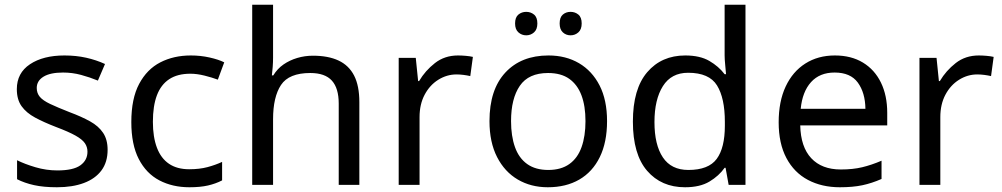

<svg xmlns="http://www.w3.org/2000/svg" viewBox="-20 -780 4227 810"><path d="M434 -148Q434 -96 408 -61Q382 -26 334 -8Q286 10 220 10Q164 10 123.5 1Q83 -8 52 -24V-104Q84 -88 129.5 -74.5Q175 -61 222 -61Q289 -61 319 -82.5Q349 -104 349 -140Q349 -160 338 -176Q327 -192 298.5 -208Q270 -224 217 -244Q165 -264 128 -284Q91 -304 71 -332Q51 -360 51 -404Q51 -472 106.5 -509Q162 -546 252 -546Q301 -546 343.5 -536.5Q386 -527 423 -510L393 -440Q359 -454 322 -464Q285 -474 246 -474Q192 -474 163.5 -456.5Q135 -439 135 -409Q135 -387 148 -371.5Q161 -356 191.5 -341.5Q222 -327 273 -307Q324 -288 360 -268Q396 -248 415 -219.5Q434 -191 434 -148Z M779 10Q708 10 652.5 -19Q597 -48 565.5 -109Q534 -170 534 -265Q534 -364 567 -426Q600 -488 656.5 -517Q713 -546 785 -546Q826 -546 864 -537.5Q902 -529 926 -517L899 -444Q875 -453 843 -461Q811 -469 783 -469Q729 -469 694 -446Q659 -423 642 -378Q625 -333 625 -266Q625 -202 642 -157Q659 -112 693 -89Q727 -66 778 -66Q822 -66 855.5 -75Q889 -84 917 -97V-19Q890 -5 857.5 2.5Q825 10 779 10Z M1132 -537Q1132 -518 1130.5 -498Q1129 -478 1127 -462H1133Q1150 -490 1176 -508Q1202 -526 1234 -535.5Q1266 -545 1300 -545Q1365 -545 1408.5 -524.5Q1452 -504 1474 -461Q1496 -418 1496 -349V0H1409V-343Q1409 -408 1380 -440Q1351 -472 1289 -472Q1199 -472 1165.5 -421.5Q1132 -371 1132 -277V0H1044V-760H1132Z M1912 -546Q1927 -546 1944.5 -544.5Q1962 -543 1975 -540L1964 -459Q1951 -462 1935.5 -464Q1920 -466 1906 -466Q1865 -466 1829 -443.5Q1793 -421 1771.5 -380.5Q1750 -340 1750 -286V0H1662V-536H1734L1744 -438H1748Q1774 -482 1815 -514Q1856 -546 1912 -546Z M2541 -269Q2541 -180 2510.5 -117.5Q2480 -55 2424 -22.5Q2368 10 2291 10Q2220 10 2164.5 -22.5Q2109 -55 2077 -117.5Q2045 -180 2045 -269Q2045 -402 2112 -474Q2179 -546 2294 -546Q2367 -546 2422.5 -513.5Q2478 -481 2509.5 -419.5Q2541 -358 2541 -269ZM2136 -269Q2136 -206 2152.5 -159.5Q2169 -113 2204 -88Q2239 -63 2293 -63Q2347 -63 2382 -88Q2417 -113 2433.5 -159.5Q2450 -206 2450 -269Q2450 -333 2433 -378Q2416 -423 2381.5 -447.5Q2347 -472 2292 -472Q2210 -472 2173 -418Q2136 -364 2136 -269ZM2153 -681Q2153 -707 2167 -718.5Q2181 -730 2200 -730Q2219 -730 2233 -718.5Q2247 -707 2247 -681Q2247 -656 2233 -643.5Q2219 -631 2200 -631Q2181 -631 2167 -643.5Q2153 -656 2153 -681ZM2341 -681Q2341 -707 2354.5 -718.5Q2368 -730 2387 -730Q2406 -730 2420 -718.5Q2434 -707 2434 -681Q2434 -656 2420 -643.5Q2406 -631 2387 -631Q2368 -631 2354.5 -643.5Q2341 -656 2341 -681Z M2870 10Q2770 10 2710 -59.5Q2650 -129 2650 -267Q2650 -405 2710.5 -475.5Q2771 -546 2871 -546Q2933 -546 2972.5 -523Q3012 -500 3037 -467H3043Q3042 -480 3039.5 -505.5Q3037 -531 3037 -546V-760H3125V0H3054L3041 -72H3037Q3013 -38 2973 -14Q2933 10 2870 10ZM2884 -63Q2969 -63 3003.5 -109.5Q3038 -156 3038 -250V-266Q3038 -366 3005 -419.5Q2972 -473 2883 -473Q2812 -473 2776.5 -416.5Q2741 -360 2741 -265Q2741 -169 2776.5 -116Q2812 -63 2884 -63Z M3502 -546Q3571 -546 3620.5 -516Q3670 -486 3696.5 -431.5Q3723 -377 3723 -304V-251H3356Q3358 -160 3402.5 -112.5Q3447 -65 3527 -65Q3578 -65 3617.5 -74.5Q3657 -84 3699 -102V-25Q3658 -7 3618 1.5Q3578 10 3523 10Q3447 10 3388.5 -21Q3330 -52 3297.5 -113.5Q3265 -175 3265 -264Q3265 -352 3294.5 -415Q3324 -478 3377.5 -512Q3431 -546 3502 -546ZM3501 -474Q3438 -474 3401.5 -433.5Q3365 -393 3358 -321H3631Q3630 -389 3599 -431.5Q3568 -474 3501 -474Z M4109 -546Q4124 -546 4141.5 -544.5Q4159 -543 4172 -540L4161 -459Q4148 -462 4132.5 -464Q4117 -466 4103 -466Q4062 -466 4026 -443.5Q3990 -421 3968.5 -380.5Q3947 -340 3947 -286V0H3859V-536H3931L3941 -438H3945Q3971 -482 4012 -514Q4053 -546 4109 -546Z"/></svg>

Font: Noto Sans Cherokee
Style: Regular
Weight: 400
Designer: Monotype Design Team
Foundry: Monotype Imaging Inc.
Version: Version 2.001